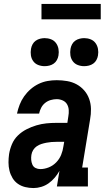

<svg xmlns="http://www.w3.org/2000/svg" viewBox="-20 -944 540 972"><path d="M150 8Q128 8 107.5 3Q87 -2 70.5 -13.5Q54 -25 43.5 -42.5Q33 -60 28 -80Q23 -100 23 -121.5Q23 -143 26 -164Q30 -189 40.5 -214Q51 -239 70.5 -258Q90 -277 114.5 -289.5Q139 -302 164.5 -309.5Q190 -317 215 -319.5Q240 -322 266 -322H321L326 -355Q329 -371 328 -387Q327 -403 319.5 -416Q312 -429 297.5 -435.5Q283 -442 267 -442Q252 -442 236.5 -437.5Q221 -433 208.5 -423Q196 -413 188.5 -398.5Q181 -384 178 -369H66Q71 -392 79.5 -414Q88 -436 102 -456Q116 -476 135 -492.5Q154 -509 176 -519.5Q198 -530 221 -534Q244 -538 267 -538Q294 -538 320 -533.5Q346 -529 368 -517Q390 -505 406.5 -486Q423 -467 431.5 -443Q440 -419 440.5 -392.5Q441 -366 436 -339L396 -96H425V0H268L281 -79Q271 -61 257 -44.5Q243 -28 226 -16Q209 -4 189 2Q169 8 150 8ZM184 -88Q205 -88 226.5 -96.5Q248 -105 264.5 -122Q281 -139 289.5 -160Q298 -181 301 -203L305 -226H266Q253 -226 240.5 -225Q228 -224 215 -221.5Q202 -219 189.5 -215Q177 -211 166 -203.5Q155 -196 148 -184.5Q141 -173 139 -160Q137 -147 138 -134.5Q139 -122 144 -110.5Q149 -99 160 -93.5Q171 -88 184 -88ZM406 -609Q389 -609 373.5 -615Q358 -621 348.5 -634Q339 -647 336.5 -663.5Q334 -680 337 -697Q339 -709 345 -720Q351 -731 361 -738Q371 -745 383 -748Q395 -751 406 -751Q423 -751 438.5 -745Q454 -739 463.5 -726Q473 -713 476 -696.5Q479 -680 476 -663Q474 -651 468 -640Q462 -629 452 -622Q442 -615 430 -612Q418 -609 406 -609ZM206 -609Q189 -609 173.5 -615Q158 -621 148.5 -634Q139 -647 136.5 -663.5Q134 -680 137 -697Q139 -709 145 -720Q151 -731 161 -738Q171 -745 183 -748Q195 -751 206 -751Q223 -751 238.5 -745Q254 -739 263.5 -726Q273 -713 276 -696.5Q279 -680 276 -663Q274 -651 268 -640Q262 -629 252 -622Q242 -615 230 -612Q218 -609 206 -609ZM190 -846V-924H490V-846Z"/></svg>

Font: Iosevka Curly Slab Oblique
Style: Bold
Weight: 700
Italic angle: -9°
Monospace: yes
Designer: Belleve Invis
Foundry: Belleve Invis
Version: Version 11.1.0; ttfautohint (v1.8.3)